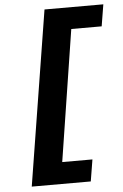

<svg xmlns="http://www.w3.org/2000/svg" viewBox="-59 -747 621 969"><g transform="rotate(-5 251.0 -262.5)"><path d="M62 180 204 -705H502L484 -595H330L226 70H379L361 180Z"/></g></svg>

Font: Nunito Sans 7pt Expanded
Style: Bold Italic
Weight: 700
Width: 7
Italic angle: -9°
Designer: Vernon Adams
Foundry: Vernon Adams
Version: Version 3.101;gftools[0.9.27]